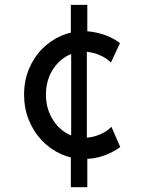

<svg xmlns="http://www.w3.org/2000/svg" viewBox="-20 -658 602 802"><path d="M331.1 5.9Q280.3 5.9 234.9 -14.4Q189.5 -34.7 154.8 -71.3Q120.1 -107.9 100.3 -156.7Q80.6 -205.6 80.6 -262.2Q80.6 -320.8 100.8 -369.6Q121.1 -418.5 156.2 -453.9Q191.4 -489.3 235.8 -508.5Q280.3 -527.8 328.1 -527.8Q368.2 -527.8 408.9 -514.9Q449.7 -502 481 -478L443.4 -396.5Q429.2 -411.1 409.9 -421.4Q390.6 -431.6 369.6 -437Q348.6 -442.4 330.6 -442.4Q288.1 -442.4 252 -419.4Q215.8 -396.5 193.8 -355.7Q171.9 -314.9 171.9 -262.2Q171.9 -212.4 193.1 -171.4Q214.4 -130.4 250.2 -106.4Q286.1 -82.5 330.6 -82.5Q364.7 -82.5 396.2 -95.9Q427.7 -109.4 445.3 -128.4L482.4 -43.9Q452.1 -21.5 413.6 -7.8Q375 5.9 331.1 5.9ZM275.9 124V-16.1L277.3 -59.6V-460.9L275.9 -499.5V-637.7H344.7V-499L342.8 -460.9V-59.6L344.7 -16.1V124Z"/></svg>

Font: Reddit Mono Medium
Style: Regular
Weight: 500
Monospace: yes
Designer: Stephen Hutchings
Foundry: Reddit
Version: Version 1.014